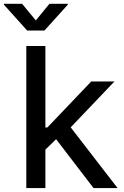

<svg xmlns="http://www.w3.org/2000/svg" viewBox="-60 -963 634 983"><path d="M165.5 -190.4V-310.5H182.6L407.2 -545.9H525.9L276.4 -284.2H262.2ZM74.7 0V-727.5H172.4V0ZM418.9 0 217.8 -262.7 286.1 -331.5 542 0ZM53.2 -943.4 123.5 -858.4 192.9 -943.4H287.1V-939L167.5 -806.6H79.1L-40 -939V-943.4Z"/></svg>

Font: Inter Cardless
Style: Regular
Weight: 400
Designer: Rasmus Andersson
Foundry: rsms
Version: Version 4.001;git-9221beed3